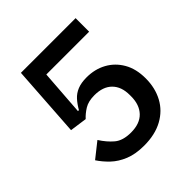

<svg xmlns="http://www.w3.org/2000/svg" viewBox="-191 -834 983 983"><g transform="rotate(-45 300.0 -343.0)"><path d="M508 -698V-600H198L180 -353H187Q203 -381 221.5 -401.5Q240 -422 267 -433Q294 -444 333 -444Q393 -444 440.5 -418Q488 -392 516 -343.5Q544 -295 544 -226Q544 -157 515 -103Q486 -49 430 -18.5Q374 12 295 12Q233 12 189 -6Q145 -24 115 -52.5Q85 -81 64 -113L146 -178Q172 -137 204 -110Q236 -83 295 -83Q359 -83 392.5 -118Q426 -153 426 -214V-224Q426 -284 392.5 -317.5Q359 -351 297 -351Q253 -351 225.5 -334Q198 -317 179 -296L86 -309L112 -698Z"/></g></svg>

Font: IBM Plex Sans Medium
Style: Regular
Weight: 500
Designer: Mike Abbink, Paul van der Laan, Pieter van Rosmalen
Foundry: Bold Monday
Version: Version 3.201